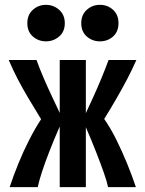

<svg xmlns="http://www.w3.org/2000/svg" viewBox="-20 -774 600 794"><path d="M20 0Q35 -46 55.5 -96.5Q76 -147 100.5 -195Q125 -243 150 -281Q120 -330 96.5 -369.5Q73 -409 53.5 -446.5Q34 -484 16 -526H131Q143 -492 160 -452.5Q177 -413 195 -375Q213 -337 227 -307V-526H335V-306Q349 -336 366.5 -374.5Q384 -413 400.5 -453Q417 -493 429 -526H544Q526 -485 506 -447Q486 -409 463 -369Q440 -329 411 -282Q438 -243 461.5 -195.5Q485 -148 505.5 -98Q526 -48 542 0H427Q422 -24 409.5 -59.5Q397 -95 378.5 -142.5Q360 -190 335 -248V0H227V-251Q202 -194 184 -147.5Q166 -101 154 -64.5Q142 -28 136 0ZM393 -603Q362 -603 339 -623Q316 -643 316 -678Q316 -713 339 -733.5Q362 -754 393 -754Q425 -754 447.5 -733.5Q470 -713 470 -678Q470 -643 447.5 -623Q425 -603 393 -603ZM170 -603Q139 -603 116 -623Q93 -643 93 -678Q93 -713 116 -733.5Q139 -754 170 -754Q201 -754 224.5 -733.5Q248 -713 248 -678Q248 -643 224.5 -623Q201 -603 170 -603Z"/></svg>

Font: Ubuntu Sans Mono
Style: Bold
Weight: 700
Monospace: yes
Designer: Dalton Maag Ltd
Foundry: Dalton Maag Ltd
Version: Version 1.006